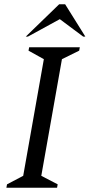

<svg xmlns="http://www.w3.org/2000/svg" viewBox="-20 -882 421 902"><path d="M10 0 13 -16 89 -56 186 -604 114 -644 117 -660H355L352 -644L271 -604L174 -56L251 -16L248 0ZM101 -710 258 -862H286L381 -710H371L261 -792L111 -710Z"/></svg>

Font: Spectral
Style: Italic
Weight: 400
Italic angle: -10°
Designer: Jean-Baptiste Levee
Foundry: Production Type
Version: Version 2.001